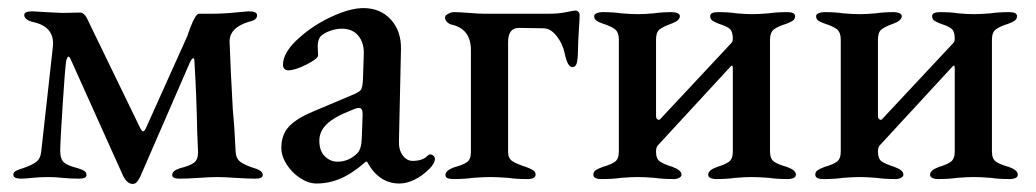

<svg xmlns="http://www.w3.org/2000/svg" viewBox="-20 -440 2562 475"><path d="M285 -4 155 -293Q152 -300 149 -300Q147 -300 144 -291Q141 -274 135 -180.5Q129 -87 129 -67Q129 -46 138.5 -38Q148 -30 172 -24Q182 -21 188 -17.5Q194 -14 194 -7Q194 2 175 2Q154 2 134 0Q116 -2 100 -2Q80 -2 60 0Q42 2 32 2Q13 2 13 -8Q13 -13 17.5 -16Q22 -19 28 -21Q34 -23 37 -24Q58 -31 69 -39Q80 -47 82 -65L111 -326Q115 -373 64 -385Q54 -387 47 -391.5Q40 -396 40 -403Q40 -412 60 -412L93 -410L134 -408L179 -409Q183 -409 187.5 -405Q192 -401 194 -397L326 -125Q331 -115 334 -115Q337 -115 341 -123L444 -352Q445 -356 451 -372Q457 -388 462.5 -397Q468 -406 472 -406H505Q534 -406 572 -410L596 -412Q616 -412 616 -402Q616 -390 595 -386Q547 -371 548 -336Q550 -275 556 -168Q560 -129 563 -64Q564 -47 575.5 -39Q587 -31 609 -24Q630 -18 630 -7Q630 2 612 2Q594 2 562 0Q534 -2 517 -2Q501 -2 473 0Q443 2 424 2Q406 2 406 -7Q406 -18 426 -24Q450 -30 460 -37.5Q470 -45 470 -63L468 -111Q466 -208 461 -288Q461 -296 458 -296Q455 -296 450 -286L327 -3Q322 7 318 11Q314 15 308 15Q295 15 285 -4Z M676 -74Q676 -106 694 -126Q712 -146 752 -163L849 -204Q869 -212 873 -218Q877 -224 878 -245L880 -306Q881 -334 866.5 -351.5Q852 -369 826 -369Q812 -369 797.5 -364Q783 -359 774 -351Q766 -343 766 -325L767 -303Q767 -295 738.5 -280.5Q710 -266 693 -266Q687 -266 683.5 -270Q680 -274 680 -279Q680 -312 722 -348Q757 -379 802 -399.5Q847 -420 879 -420Q921 -420 947 -391.5Q973 -363 972 -318L967 -92Q966 -70 976 -56Q986 -42 1001 -42Q1025 -42 1037 -54Q1041 -58 1044 -58Q1049 -58 1052.5 -54.5Q1056 -51 1056 -47Q1056 -36 1042 -22Q1025 -5 1005.5 4.5Q986 14 968 14Q917 14 888 -40H885Q852 -11 823 1.5Q794 14 763 14Q743 14 722.5 0.5Q702 -13 689 -33.5Q676 -54 676 -74ZM864 -61Q874 -71 875 -97L877 -154V-159Q877 -173 868 -173Q862 -173 851 -168Q807 -151 788.5 -133Q770 -115 770 -92Q770 -67 783.5 -53.5Q797 -40 815 -40Q843 -40 864 -61Z M1082 -7Q1082 -18 1103 -26Q1126 -32 1135.5 -39Q1145 -46 1145 -64V-316Q1145 -368 1098 -379Q1092 -380 1086.5 -385Q1081 -390 1081 -397Q1081 -402 1089 -406Q1097 -410 1102 -410Q1117 -410 1141 -408Q1165 -406 1178 -406H1337Q1362 -406 1381 -410Q1400 -414 1405 -414Q1407 -414 1410.5 -411Q1414 -408 1414 -403Q1414 -394 1412 -364Q1410 -332 1410 -319Q1410 -299 1407.5 -286.5Q1405 -274 1396 -274Q1384 -274 1377 -308Q1372 -332 1357 -351Q1342 -370 1324 -370L1264 -371Q1237 -371 1237 -336V-64Q1237 -48 1248 -41Q1259 -34 1284 -26Q1294 -22 1299.5 -18.5Q1305 -15 1305 -8Q1305 3 1284 3Q1257 3 1237 0Q1209 -2 1193 -2Q1176 -2 1150 0Q1129 3 1101 3Q1082 3 1082 -7Z M1448 -8Q1448 -15 1454 -19Q1460 -23 1471 -27Q1492 -33 1501.5 -40Q1511 -47 1511 -65V-342Q1511 -360 1501.5 -367.5Q1492 -375 1473 -381Q1461 -385 1455.5 -389Q1450 -393 1450 -400Q1450 -405 1456.5 -407.5Q1463 -410 1470 -410Q1498 -410 1517 -407Q1541 -405 1558 -405Q1575 -405 1597 -407Q1617 -410 1643 -410Q1650 -410 1656 -407.5Q1662 -405 1662 -400Q1662 -389 1640 -381Q1620 -374 1611.5 -367Q1603 -360 1603 -342V-153Q1603 -147 1607 -144.5Q1611 -142 1614 -146L1787 -331Q1788 -332 1790.5 -335Q1793 -338 1793 -344Q1793 -362 1785.5 -368.5Q1778 -375 1759 -381Q1748 -385 1742.5 -389Q1737 -393 1737 -400Q1737 -410 1756 -410Q1783 -410 1802 -407Q1824 -405 1841 -405Q1857 -405 1881 -407Q1901 -410 1928 -410Q1947 -410 1947 -400Q1947 -393 1941.5 -389Q1936 -385 1925 -381Q1905 -375 1895 -367.5Q1885 -360 1885 -342V-65Q1885 -47 1895 -40Q1905 -33 1927 -27Q1949 -19 1949 -8Q1949 -2 1943 0.5Q1937 3 1930 3Q1902 3 1882 0Q1856 -2 1840 -2Q1823 -2 1799 0Q1778 3 1751 3Q1744 3 1738 0.5Q1732 -2 1732 -8Q1732 -19 1754 -27Q1774 -33 1783.5 -40Q1793 -47 1793 -65V-271Q1793 -281 1788 -276L1609 -82Q1603 -77 1603 -65Q1603 -47 1612.5 -40.5Q1622 -34 1644 -27Q1666 -19 1666 -8Q1666 -3 1660 0Q1654 3 1647 3Q1620 3 1599 0Q1575 -2 1558 -2Q1542 -2 1516 0Q1497 3 1468 3Q1448 3 1448 -8Z M1997 -8Q1997 -15 2003 -19Q2009 -23 2020 -27Q2041 -33 2050.5 -40Q2060 -47 2060 -65V-342Q2060 -360 2050.5 -367.5Q2041 -375 2022 -381Q2010 -385 2004.5 -389Q1999 -393 1999 -400Q1999 -405 2005.5 -407.5Q2012 -410 2019 -410Q2047 -410 2066 -407Q2090 -405 2107 -405Q2124 -405 2146 -407Q2166 -410 2192 -410Q2199 -410 2205 -407.5Q2211 -405 2211 -400Q2211 -389 2189 -381Q2169 -374 2160.5 -367Q2152 -360 2152 -342V-153Q2152 -147 2156 -144.5Q2160 -142 2163 -146L2336 -331Q2337 -332 2339.5 -335Q2342 -338 2342 -344Q2342 -362 2334.5 -368.5Q2327 -375 2308 -381Q2297 -385 2291.5 -389Q2286 -393 2286 -400Q2286 -410 2305 -410Q2332 -410 2351 -407Q2373 -405 2390 -405Q2406 -405 2430 -407Q2450 -410 2477 -410Q2496 -410 2496 -400Q2496 -393 2490.5 -389Q2485 -385 2474 -381Q2454 -375 2444 -367.5Q2434 -360 2434 -342V-65Q2434 -47 2444 -40Q2454 -33 2476 -27Q2498 -19 2498 -8Q2498 -2 2492 0.5Q2486 3 2479 3Q2451 3 2431 0Q2405 -2 2389 -2Q2372 -2 2348 0Q2327 3 2300 3Q2293 3 2287 0.5Q2281 -2 2281 -8Q2281 -19 2303 -27Q2323 -33 2332.5 -40Q2342 -47 2342 -65V-271Q2342 -281 2337 -276L2158 -82Q2152 -77 2152 -65Q2152 -47 2161.5 -40.5Q2171 -34 2193 -27Q2215 -19 2215 -8Q2215 -3 2209 0Q2203 3 2196 3Q2169 3 2148 0Q2124 -2 2107 -2Q2091 -2 2065 0Q2046 3 2017 3Q1997 3 1997 -8Z"/></svg>

Font: EB Garamond Medium
Style: Regular
Weight: 500
Designer: Georg Duffner and Octavio Pardo
Foundry: Georg Duffner
Version: Version 1.000